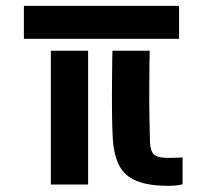

<svg xmlns="http://www.w3.org/2000/svg" viewBox="-20 -618 692 643"><path d="M591.5 -0.9Q581.3 2 569.4 3.1Q557.5 4.3 544.5 4.3Q477.1 4.3 437.3 -12.1Q397.5 -28.4 379.1 -63.9Q360.8 -99.4 357.5 -156.8Q357 -172.3 356.3 -188.1Q355.6 -203.8 355.4 -221.4Q355.2 -239 355 -258.8Q354.8 -278.6 354.9 -301.8Q355 -325.1 355.2 -352.2Q355.5 -379.4 355.8 -411.7L356.6 -448.1H481.4L480.6 -411.7Q480.3 -374.5 480 -342.7Q479.6 -310.9 479.8 -280.2Q480 -249.5 480.6 -216.4Q481.3 -183.2 482.3 -143Q483.3 -113.3 494.7 -101.3Q506.1 -89.2 544.9 -89.2Q557.2 -89.2 567.7 -89.7Q578.3 -90.3 591.5 -90.8ZM150.3 0V-448.1H275.1V0ZM60 -488.1V-598.4H579.7V-488.1Z"/></svg>

Font: Big Shoulders Stencil Thin
Style: Regular
Weight: 100
Designer: Patric King
Foundry: XO Type Co
Version: Version 2.001